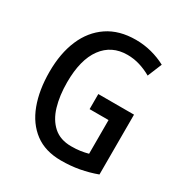

<svg xmlns="http://www.w3.org/2000/svg" viewBox="-170 -853 944 992"><g transform="rotate(30 301.5 -357.0)"><path d="M328 -384H541V-27Q492 -9 441 0.5Q390 10 332 10Q238 10 176 -36.5Q114 -83 83 -166Q52 -249 52 -358Q52 -468 87 -550Q122 -632 190 -678Q258 -724 357 -724Q406 -724 451.5 -712Q497 -700 536 -679L501 -594Q468 -613 432 -624Q396 -635 358 -635Q264 -635 211 -563Q158 -491 158 -356Q158 -277 176.5 -214.5Q195 -152 235.5 -116Q276 -80 341 -80Q372 -80 395.5 -83.5Q419 -87 441 -93V-294H328Z"/></g></svg>

Font: Noto Sans Telugu Condensed Medium
Style: Regular
Weight: 500
Width: 3
Designer: Jelle Bosma - Monotype Design Team
Foundry: Monotype Imaging Inc.
Version: Version 2.005; ttfautohint (v1.8.4.7-5d5b)